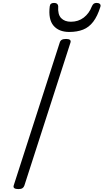

<svg xmlns="http://www.w3.org/2000/svg" viewBox="-20 -1282 709 1316"><path d="M106 14Q87 14 78.5 8Q70 2 74 -11L390 -992Q394 -1004 404 -1009.5Q414 -1015 433 -1015Q451 -1015 459 -1009Q467 -1003 463 -990L147 -10Q143 2 133.5 8Q124 14 106 14ZM455 -1063Q383 -1063 346.5 -1106.5Q310 -1150 321 -1239Q323 -1252 330.5 -1257Q338 -1262 351 -1262Q364 -1262 371.5 -1255.5Q379 -1249 379 -1239Q375 -1183 399 -1158Q423 -1133 466 -1133Q517 -1133 554 -1161.5Q591 -1190 609 -1237Q615 -1251 622.5 -1256.5Q630 -1262 642 -1262Q657 -1262 664.5 -1255Q672 -1248 668 -1235Q648 -1171 619 -1133Q590 -1095 549.5 -1079Q509 -1063 455 -1063Z"/></svg>

Font: Playwrite RO Light
Style: Regular
Weight: 300
Version: Version 1.002